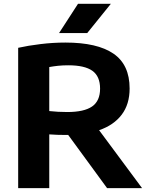

<svg xmlns="http://www.w3.org/2000/svg" viewBox="-20 -968 764 988"><path d="M73.5 0V-722Q125 -733.5 189 -741.2Q253 -749 316.5 -749Q480.5 -749 563.8 -692Q647 -635 647 -512.5Q647 -431.5 606.2 -377.8Q565.5 -324 490 -298L711 0H531L331 -273.5Q326 -273.5 321 -273.5Q297 -273.5 276.2 -274.2Q255.5 -275 233.5 -276.5V0ZM326 -391.5Q412.5 -391.5 453.8 -420Q495 -448.5 495 -512Q495 -575.5 455.2 -603.8Q415.5 -632 331.5 -632Q303 -632 279.2 -629.5Q255.5 -627 233.5 -623V-396.5Q257.5 -394 278.8 -392.8Q300 -391.5 326 -391.5ZM284 -798 381.5 -948.5H550.5L429 -798Z"/></svg>

Font: Encode Sans Semi Expanded
Style: Bold
Weight: 700
Width: 6
Designer: Multiple Designers
Foundry: Impallari Type
Version: Version 3.000; ttfautohint (v1.8.3) -l 8 -r 50 -G 200 -x 14 